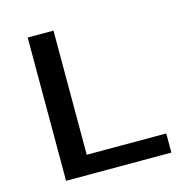

<svg xmlns="http://www.w3.org/2000/svg" viewBox="-103 -803 906 906"><g transform="rotate(-15 350.0 -350.0)"><path d="M110 0V-700H236V-93.5H624.5V0Z"/></g></svg>

Font: Trispace SemiExpanded Medium
Style: Regular
Weight: 500
Width: 6
Designer: Tyler Finck
Foundry: Etcetera Type Company
Version: Version 1.210; ttfautohint (v1.8.3)